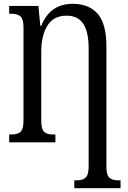

<svg xmlns="http://www.w3.org/2000/svg" viewBox="-20 -745 669 1005"><path d="M369 199H382Q413 199 428.5 184.5Q444 170 444 126V-492Q444 -579 415.5 -621Q387 -663 329 -663Q260 -663 228 -610.5Q196 -558 196 -477V-114Q196 -70 210.5 -55.5Q225 -41 256 -41H270V0H28V-41H40Q73 -41 88 -55.5Q103 -70 103 -114V-600Q103 -645 87.5 -659Q72 -673 40 -673H28V-714H181L191 -610H196Q242 -725 361 -725Q446 -725 491.5 -672.5Q537 -620 537 -503V129Q537 171 552.5 185Q568 199 599 199H611V240H369Z"/></svg>

Font: Noto Serif Cond
Style: Regular
Weight: 400
Width: 3
Designer: Monotype Design Team
Foundry: Monotype Imaging Inc.
Version: Version 1.001